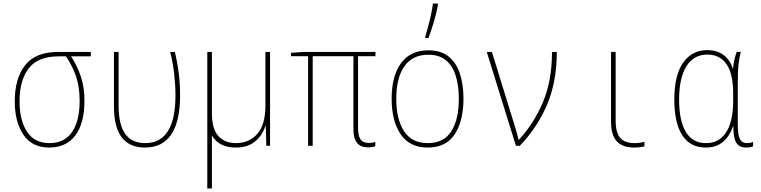

<svg xmlns="http://www.w3.org/2000/svg" viewBox="-20 -820 4280 1080"><path d="M257 10Q161 10 112 -61.5Q63 -133 63 -251Q63 -379 121.5 -453.5Q180 -528 308 -528H491V-503H380Q416 -447 435.5 -387.5Q455 -328 455 -253Q455 -126 403.5 -58Q352 10 257 10ZM258 -15Q342 -15 385 -77Q428 -139 428 -253Q428 -329 408.5 -388Q389 -447 351 -503H310Q193 -503 141.5 -435.5Q90 -368 90 -251Q90 -143 132 -79Q174 -15 258 -15Z M795 10Q709 10 665 -47Q621 -104 621 -223V-528H647V-229Q647 -118 684.5 -66.5Q722 -15 797 -15Q882 -15 924.5 -82.5Q967 -150 967 -282Q967 -340 960 -403.5Q953 -467 937 -528H964Q978 -467 985.5 -408.5Q993 -350 993 -285Q993 10 795 10Z M1307 10Q1211 10 1172 -58V240H1146V-528H1172V-183Q1172 -95 1208 -55Q1244 -15 1308 -15Q1381 -15 1427 -66.5Q1473 -118 1473 -227V-528H1499V0H1478L1475 -112H1473Q1464 -82 1443.5 -54Q1423 -26 1390 -8Q1357 10 1307 10Z M2050 9Q1968 9 1968 -92V-504H1739V0H1713V-504H1617V-523L1689 -528H2092V-504H1994V-99Q1994 -57 2007.5 -36.5Q2021 -16 2055 -16Q2067 -16 2075.5 -17.5Q2084 -19 2091 -22V3Q2085 5 2074.5 7Q2064 9 2050 9Z M2386 10Q2284 10 2233.5 -65Q2183 -140 2183 -265Q2183 -393 2236 -465Q2289 -537 2389 -537Q2460 -537 2503.5 -502Q2547 -467 2567 -405.5Q2587 -344 2587 -265Q2587 -140 2538 -65Q2489 10 2386 10ZM2386 -15Q2477 -15 2519 -82Q2561 -149 2561 -265Q2561 -336 2544 -392Q2527 -448 2489.5 -480Q2452 -512 2389 -512Q2300 -512 2254.5 -447Q2209 -382 2209 -264Q2209 -150 2252.5 -82.5Q2296 -15 2386 -15ZM2372 -614Q2379 -637 2388 -670Q2397 -703 2404.5 -737.5Q2412 -772 2415 -800H2443V-792Q2436 -748 2420 -695.5Q2404 -643 2390 -606H2372Z M2882 0 2718 -528H2747L2880 -97Q2884 -84 2888.5 -67.5Q2893 -51 2897 -34H2899Q2983 -125 3034 -245.5Q3085 -366 3085 -528H3112Q3112 -359 3057 -230.5Q3002 -102 2904 0Z M3547 10Q3482 10 3449.5 -25Q3417 -60 3417 -136V-528H3443V-143Q3443 -73 3469 -44Q3495 -15 3549 -15Q3564 -15 3578.5 -17Q3593 -19 3605 -22V3Q3580 10 3547 10Z M3950 10Q3862 10 3817.5 -59.5Q3773 -129 3773 -259Q3773 -398 3823 -468Q3873 -538 3958 -538Q4013 -538 4049.5 -511Q4086 -484 4102 -435H4104Q4105 -459 4110.5 -482.5Q4116 -506 4124 -528H4147Q4139 -498 4134.5 -460Q4130 -422 4130 -355V-122Q4130 -60 4142 -37.5Q4154 -15 4181 -15Q4189 -15 4198.5 -16.5Q4208 -18 4216 -22V3Q4202 10 4178 10Q4138 10 4121.5 -17.5Q4105 -45 4105 -109H4103Q4093 -79 4074.5 -52Q4056 -25 4025.5 -7.5Q3995 10 3950 10ZM3951 -15Q4004 -15 4038 -45Q4072 -75 4088 -127.5Q4104 -180 4104 -245V-294Q4104 -407 4066 -460Q4028 -513 3959 -513Q3882 -513 3841 -447Q3800 -381 3800 -259Q3800 -140 3838 -77.5Q3876 -15 3951 -15Z"/></svg>

Font: Noto Sans Mono Condensed Thin
Style: Regular
Weight: 100
Width: 3
Designer: Monotype Design Team
Foundry: Monotype Imaging Inc.
Version: Version 2.014; ttfautohint (v1.8.4.7-5d5b)